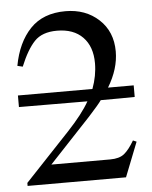

<svg xmlns="http://www.w3.org/2000/svg" viewBox="-50 -718 600 760"><g transform="rotate(-5 250.0 -338.0)"><path d="M482 -360V-314Q437 -313 347 -313Q336 -297 295 -252L130 -76H364Q400 -76 419.5 -91.5Q439 -107 460 -143L474 -137L420 0H29V-12L207 -201Q267 -265 294 -313L22 -314V-360H318Q337 -411 337 -461Q337 -527 300.5 -564.5Q264 -602 198 -602Q139 -602 108.5 -570Q78 -538 51 -472L30 -477Q47 -569 98 -622.5Q149 -676 238 -676Q318 -676 370.5 -627.5Q423 -579 423 -500Q423 -431 380 -360Z"/></g></svg>

Font: STIX
Style: Regular
Weight: 400
Designer: MicroPress Inc., with final additions and corrections provided by Coen Hoffman, Elsevier (retired)
Version: Version 1.1.1